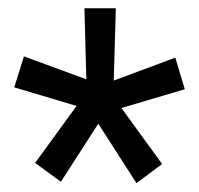

<svg xmlns="http://www.w3.org/2000/svg" viewBox="-20 -731 471 454"><path d="M63 -345.7 161.1 -480.5 13.7 -524.4 36.6 -597.7 184.1 -543.5 179.7 -711.4H253.9L249 -540.5L394.5 -594.7L417 -520L267.1 -475.6L363.3 -343.3L302.7 -297.9L212.4 -438.5L124 -301.3Z"/></svg>

Font: Vazirmatn FD
Style: Regular
Weight: 400
Designer: Saber Rastikerdar
Foundry: Saber Rastikerdar
Version: Version 33.001